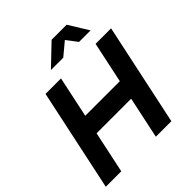

<svg xmlns="http://www.w3.org/2000/svg" viewBox="-243 -1080 1241 1241"><g transform="rotate(-45 377.5 -460.0)"><path d="M7 0 156 -700H297.5L237.7 -418.5H553.7L613.5 -700H755.3L606.3 0H464.5L525.4 -286.5H209.4L148.5 0ZM289.7 -784.3 431.3 -919.6H568.9L652.1 -784.3H546.9L490.7 -857.8L402.5 -784.3Z"/></g></svg>

Font: Red Hat Display VF
Style: Italic
Weight: 300
Italic angle: -12°
Designer: Pentagram, MCKL
Foundry: Pentagram, MCKL
Version: Version 1.023